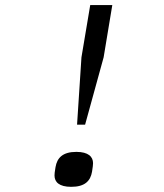

<svg xmlns="http://www.w3.org/2000/svg" viewBox="-20 -718 640 747"><path d="M311.1 -233 383.2 -495 416.9 -698.2H331L296.9 -495L279.8 -233ZM192.1 -35.2C192.1 -9.9 209.9 8.9 257.1 8.9C310 8.9 332 -13.8 338.1 -50.1C340.9 -67.8 342 -77.1 342 -83.1C342 -108 323.9 -127.1 277 -127.1C224.1 -127.1 202.1 -104 196 -67.8C192.8 -50.1 192.1 -40.8 192.1 -35.2Z"/></svg>

Font: Margiela Mono Italic Italic
Style: Regular
Weight: 400
Designer: Mike Abbink, Paul van der Laan, Pieter van Rosmalen
Foundry: Bold Monday
Version: Version 2.003 2021